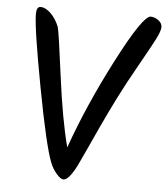

<svg xmlns="http://www.w3.org/2000/svg" viewBox="-51 -764 696 797"><g transform="rotate(5 296.5 -365.5)"><path d="M545 -718Q561 -718 577 -706.5Q593 -695 593 -678.5Q593 -662 574.5 -626Q556 -590 511 -510.5Q466 -431 434 -367Q402 -303 373.5 -241.5Q345 -180 328.5 -143.5Q312 -107 296 -74Q264 -13 243 -13Q231 -13 214 -32.5Q197 -52 187 -77Q160 -144 114.5 -387Q69 -630 69 -687Q69 -718 86 -718Q107 -718 129 -696.5Q151 -675 164 -642Q170 -624 193.5 -442.5Q217 -261 247 -147Q311 -328 412 -523Q513 -718 545 -718Z"/></g></svg>

Font: Kalam
Style: Regular
Weight: 400
Designer: Lipi Raval (Devanagari and Latin), Jonny Pinhorn (Latin)
Foundry: Indian Type Foundry
Version: Version 2.001;PS 1.0;hotconv 1.0.79;makeotf.lib2.5.61930; tt